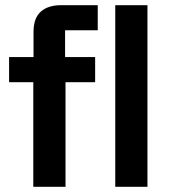

<svg xmlns="http://www.w3.org/2000/svg" viewBox="-20 -720 651 740"><path d="M108.3 0V-403.3H15V-500H109.2V-597.5Q109.2 -650 137.1 -675Q165 -700 215 -700H356.7V-603.3H230.8V-500H346.7V-403.3H232.5V0ZM424.2 0V-700H548.3V0Z"/></svg>

Font: Funnel Display SemiBold
Style: Regular
Weight: 600
Designer: NORD ID, Kristian Moeller
Foundry: Dicotype
Version: Version 1.000